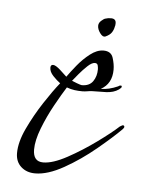

<svg xmlns="http://www.w3.org/2000/svg" viewBox="-35 -340 286 380"><g transform="rotate(5 108.0 -150.5)"><path d="M48 9Q31 9 20 -1Q9 -11 9 -28Q9 -50 22 -77.5Q35 -105 52 -131Q69 -157 82 -173Q75 -178 67.5 -186Q60 -194 60 -202Q60 -208 65 -208Q70 -208 79.5 -199.5Q89 -191 93 -187Q100 -197 111 -210.5Q122 -224 135.5 -234.5Q149 -245 162 -245Q177 -245 181 -232.5Q185 -220 185 -209Q185 -181 163 -169Q179 -169 197 -177Q199 -179 202 -179Q204 -179 204 -177Q204 -175 202.5 -174Q201 -173 199 -171Q189 -164 174 -163.5Q159 -163 147 -163Q143 -163 137.5 -162Q132 -161 127 -161Q119 -161 111.5 -162Q104 -163 96 -166Q87 -152 74 -128.5Q61 -105 51.5 -80.5Q42 -56 42 -38Q42 -14 62 -14Q81 -14 109.5 -29.5Q138 -45 165.5 -65Q193 -85 207 -98Q209 -99 210.5 -100Q212 -101 213 -101Q216 -101 216 -98Q216 -96 213 -93Q196 -76 166.5 -51.5Q137 -27 105 -9Q73 9 48 9ZM125 -173Q140 -173 147 -183Q154 -193 154 -207Q154 -210 153 -214.5Q152 -219 147 -219Q141 -219 132.5 -211Q124 -203 116.5 -194Q109 -185 105 -180Q107 -179 115 -176Q123 -173 125 -173ZM163 -273Q158 -271 152.5 -278.5Q147 -286 147 -293Q147 -299 152.5 -303.5Q158 -308 159 -308Q162 -309 165 -309.5Q168 -310 171 -310Q181 -310 181 -301Q181 -296 180 -294Q179 -288 175.5 -282.5Q172 -277 163 -273Z"/></g></svg>

Font: Sassy Frass
Style: Regular
Weight: 400
Designer: Robert E. Leuschke
Foundry: Robert E. Leuschke
Version: Version 1.010; ttfautohint (v1.8.3)